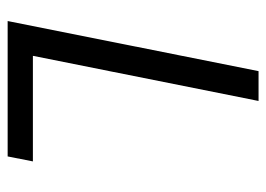

<svg xmlns="http://www.w3.org/2000/svg" viewBox="-117 -579 696 502"><g transform="rotate(90 231.0 -328.0)"><path d="M35 0 166 -656H244L126 -66H402L389 0Z"/></g></svg>

Font: Matigon Symbol
Style: Regular
Weight: 400
Designer: Paul D. Hunt
Foundry: Adobe Systems Incorporated
Version: Version 2.021;PS 2.000;hotconv 1.0.86;makeotf.lib2.5.63406